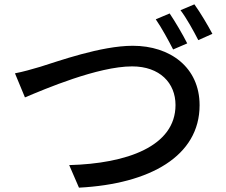

<svg xmlns="http://www.w3.org/2000/svg" viewBox="-20 -855 1040 885"><path d="M49 -517 95 -406C185 -444 431 -549 589 -549C717 -549 789 -472 789 -371C789 -180 564 -101 299 -94L344 10C672 -7 900 -136 900 -370C900 -545 764 -644 592 -644C445 -644 246 -572 165 -547C128 -536 86 -524 49 -517ZM762 -793 698 -766C725 -727 757 -668 778 -627L843 -655C823 -695 787 -756 762 -793ZM876 -835 812 -808C840 -771 872 -713 894 -670L959 -699C940 -735 903 -798 876 -835Z"/></svg>

Font: Noto Sans HK Medium
Style: Regular
Weight: 500
Designer: Ryoko NISHIZUKA 西塚涼子 (kana, bopomofo & ideographs); Paul D. Hunt (Latin, Greek & Cyrillic); Sandoll Communications 산돌커뮤니
Foundry: Adobe
Version: Version 2.002;hotconv 1.0.116;makeotfexe 2.5.65601